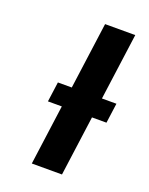

<svg xmlns="http://www.w3.org/2000/svg" viewBox="-101 -542 464 598"><g transform="rotate(20 131.0 -243.0)"><path d="M105 -199 78 0H178L205 -199H253L262 -265H214L244 -486H144L114 -265H68L59 -199Z"/></g></svg>

Font: Hussar Tani
Style: Kurs
Weight: 700
Foundry: Cannot Into Space Fonts
Version: Version 0.92